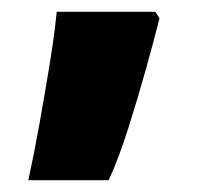

<svg xmlns="http://www.w3.org/2000/svg" viewBox="-20 -166 349 325"><path d="M250 -135Q241 -99 227 -49Q213 1 197 51.5Q181 102 164 139H28Q38 93 47 42.5Q56 -8 64 -57Q72 -106 76 -146H243Z"/></svg>

Font: Noto Sans Thai Looped UI Black
Style: Regular
Weight: 900
Designer: Cadson Demak Team
Foundry: Cadson Demak Co., Ltd.
Version: Version 1.000